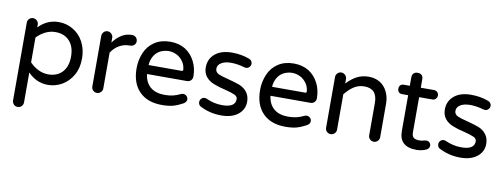

<svg xmlns="http://www.w3.org/2000/svg" viewBox="-66 -971 4107 1564"><g transform="rotate(10 1987.5 -189.0)"><path d="M76.2 184.6V-459Q76.2 -477.5 89.4 -490.7Q102.5 -503.9 121.1 -503.9Q139.6 -503.9 153.3 -490.7Q167 -477.5 167 -459V-435.5Q237.3 -508.8 333 -508.8Q396.5 -508.8 448.2 -478.5Q504.9 -447.3 537.6 -386.7Q570.3 -326.2 570.3 -249Q570.3 -168.9 537.1 -111.3Q503.9 -52.7 449.7 -21Q395.5 10.7 333 10.7Q237.3 10.7 167 -62.5V184.6Q167 204.1 153.8 217.3Q140.6 230.5 121.1 230.5Q102.5 230.5 89.4 216.8Q76.2 203.1 76.2 184.6ZM479.5 -249Q479.5 -331.1 437 -377.4Q394.5 -423.8 320.3 -423.8Q277.3 -423.8 237.8 -404.3Q198.2 -384.8 167 -351.6V-146.5Q198.2 -113.3 237.8 -93.8Q277.3 -74.2 320.3 -74.2Q394.5 -74.2 437 -120.6Q479.5 -167 479.5 -249Z M692.4 -39.1V-458Q692.4 -476.6 705.6 -490.2Q718.8 -503.9 737.3 -503.9Q755.9 -503.9 769.5 -490.2Q783.2 -476.6 783.2 -458V-418.9Q850.6 -508.8 935.5 -508.8H940.4Q959 -508.8 971.7 -495.6Q984.4 -482.4 984.4 -463.9Q984.4 -445.3 971.2 -433.1Q958 -420.9 938.5 -420.9H933.6Q887.7 -420.9 849.1 -398.9Q810.5 -377 783.2 -335.9V-39.1Q783.2 -20.5 769.5 -7.3Q755.9 5.9 737.3 5.9Q718.8 5.9 705.6 -7.3Q692.4 -20.5 692.4 -39.1Z M1021.5 -249Q1021.5 -315.4 1046.9 -377Q1073.2 -438.5 1127 -473.6Q1180.7 -508.8 1255.9 -508.8Q1328.1 -508.8 1381.8 -475.6Q1432.6 -442.4 1460.9 -386.2Q1489.3 -330.1 1489.3 -261.7Q1489.3 -243.2 1476.6 -230Q1463.9 -216.8 1443.4 -216.8H1113.3Q1122.1 -147.5 1165.5 -110.8Q1209 -74.2 1283.2 -74.2Q1322.3 -74.2 1353 -81.5Q1383.8 -88.9 1415 -104.5Q1421.9 -108.4 1432.6 -108.4Q1448.2 -108.4 1460.4 -97.2Q1472.7 -85.9 1472.7 -69.3Q1472.7 -46.9 1446.3 -32.2Q1405.3 -9.8 1368.2 0.5Q1331.1 10.7 1275.4 10.7Q1155.3 10.7 1088.4 -57.6Q1021.5 -126 1021.5 -249ZM1398.4 -303.7Q1394.5 -342.8 1375 -369.1Q1353.5 -400.4 1321.8 -416Q1290 -431.6 1255.9 -431.6Q1224.6 -431.6 1190.4 -417Q1156.2 -400.4 1136.2 -367.7Q1116.2 -335 1113.3 -291H1386.7Q1399.4 -291 1398.4 -303.7Z M1587.9 -33.2Q1571.3 -44.9 1571.3 -66.4Q1571.3 -82 1582.5 -94.2Q1593.8 -106.4 1610.4 -106.4Q1620.1 -106.4 1627.9 -102.5Q1661.1 -87.9 1692.4 -80.6Q1723.6 -73.2 1760.7 -73.2Q1868.2 -73.2 1868.2 -141.6Q1868.2 -163.1 1844.7 -174.8Q1820.3 -186.5 1762.7 -201.2Q1706.1 -213.9 1668 -229.5Q1626 -245.1 1600.6 -276.4Q1575.2 -307.6 1575.2 -353.5Q1575.2 -422.9 1626 -465.8Q1676.8 -508.8 1766.6 -508.8Q1844.7 -508.8 1908.2 -484.4Q1921.9 -480.5 1929.7 -469.7Q1937.5 -459 1937.5 -446.3Q1937.5 -430.7 1925.8 -418.5Q1914.1 -406.2 1897.5 -406.2L1884.8 -408.2Q1826.2 -425.8 1773.4 -425.8Q1722.7 -425.8 1692.4 -407.2Q1662.1 -388.7 1662.1 -358.4Q1662.1 -330.1 1688.5 -316.4Q1716.8 -303.7 1773.4 -290Q1826.2 -276.4 1867.2 -261.7Q1907.2 -246.1 1931.6 -214.4Q1956.1 -182.6 1956.1 -134.8Q1956.1 -71.3 1905.3 -30.3Q1854.5 10.7 1766.6 10.7Q1669.9 10.7 1587.9 -33.2Z M2043 -249Q2043 -315.4 2068.4 -377Q2094.7 -438.5 2148.4 -473.6Q2202.1 -508.8 2277.3 -508.8Q2349.6 -508.8 2403.3 -475.6Q2454.1 -442.4 2482.4 -386.2Q2510.7 -330.1 2510.7 -261.7Q2510.7 -243.2 2498 -230Q2485.4 -216.8 2464.8 -216.8H2134.8Q2143.6 -147.5 2187 -110.8Q2230.5 -74.2 2304.7 -74.2Q2343.8 -74.2 2374.5 -81.5Q2405.3 -88.9 2436.5 -104.5Q2443.4 -108.4 2454.1 -108.4Q2469.7 -108.4 2481.9 -97.2Q2494.1 -85.9 2494.1 -69.3Q2494.1 -46.9 2467.8 -32.2Q2426.8 -9.8 2389.6 0.5Q2352.5 10.7 2296.9 10.7Q2176.8 10.7 2109.9 -57.6Q2043 -126 2043 -249ZM2419.9 -303.7Q2416 -342.8 2396.5 -369.1Q2375 -400.4 2343.3 -416Q2311.5 -431.6 2277.3 -431.6Q2246.1 -431.6 2211.9 -417Q2177.7 -400.4 2157.7 -367.7Q2137.7 -335 2134.8 -291H2408.2Q2420.9 -291 2419.9 -303.7Z M2626 -39.1V-458Q2626 -476.6 2639.2 -490.2Q2652.3 -503.9 2670.9 -503.9Q2689.5 -503.9 2703.1 -490.2Q2716.8 -476.6 2716.8 -458V-420.9Q2756.8 -463.9 2799.8 -486.3Q2842.8 -508.8 2897.5 -508.8Q2951.2 -508.8 2992.2 -483.4Q3031.2 -458 3052.2 -414.1Q3073.2 -370.1 3073.2 -316.4V-39.1Q3073.2 -20.5 3059.6 -7.3Q3045.9 5.9 3027.3 5.9Q3008.8 5.9 2995.6 -7.3Q2982.4 -20.5 2982.4 -39.1V-306.6Q2982.4 -424.8 2876 -424.8Q2829.1 -424.8 2791.5 -401.4Q2753.9 -377.9 2716.8 -332V-39.1Q2716.8 -20.5 2703.1 -7.3Q2689.5 5.9 2670.9 5.9Q2652.3 5.9 2639.2 -7.3Q2626 -20.5 2626 -39.1Z M3238.3 -119.1V-563.5Q3238.3 -585.9 3250.5 -597.7Q3262.7 -609.4 3284.2 -609.4Q3305.7 -609.4 3317.4 -597.2Q3329.1 -585 3329.1 -563.5V-127Q3329.1 -92.8 3344.7 -81.1Q3360.4 -69.3 3391.6 -69.3Q3412.1 -69.3 3430.7 -75.2Q3432.6 -75.2 3433.6 -76.2Q3443.4 -78.1 3450.2 -78.1Q3464.8 -78.1 3475.6 -67.4Q3486.3 -56.6 3486.3 -42Q3486.3 -19.5 3462.9 -6.8Q3424.8 10.7 3381.8 10.7Q3238.3 10.7 3238.3 -119.1ZM3150.4 -455.1Q3150.4 -473.6 3160.6 -483.9Q3170.9 -494.1 3189.5 -494.1H3438.5Q3455.1 -494.1 3466.3 -482.9Q3477.5 -471.7 3477.5 -455.1Q3477.5 -439.5 3466.3 -427.7Q3455.1 -416 3438.5 -416H3189.5Q3170.9 -416 3160.6 -426.3Q3150.4 -436.5 3150.4 -455.1Z M3565.4 -33.2Q3548.8 -44.9 3548.8 -66.4Q3548.8 -82 3560.1 -94.2Q3571.3 -106.4 3587.9 -106.4Q3597.7 -106.4 3605.5 -102.5Q3638.7 -87.9 3669.9 -80.6Q3701.2 -73.2 3738.3 -73.2Q3845.7 -73.2 3845.7 -141.6Q3845.7 -163.1 3822.3 -174.8Q3797.9 -186.5 3740.2 -201.2Q3683.6 -213.9 3645.5 -229.5Q3603.5 -245.1 3578.1 -276.4Q3552.7 -307.6 3552.7 -353.5Q3552.7 -422.9 3603.5 -465.8Q3654.3 -508.8 3744.1 -508.8Q3822.3 -508.8 3885.7 -484.4Q3899.4 -480.5 3907.2 -469.7Q3915 -459 3915 -446.3Q3915 -430.7 3903.3 -418.5Q3891.6 -406.2 3875 -406.2L3862.3 -408.2Q3803.7 -425.8 3751 -425.8Q3700.2 -425.8 3669.9 -407.2Q3639.6 -388.7 3639.6 -358.4Q3639.6 -330.1 3666 -316.4Q3694.3 -303.7 3751 -290Q3803.7 -276.4 3844.7 -261.7Q3884.8 -246.1 3909.2 -214.4Q3933.6 -182.6 3933.6 -134.8Q3933.6 -71.3 3882.8 -30.3Q3832 10.7 3744.1 10.7Q3647.5 10.7 3565.4 -33.2Z"/></g></svg>

Font: jf-openhuninn-2.1
Style: Regular
Weight: 400
Designer: [Kosugi Maru]
Designed by MOTOYA      

[Varela Round]
Joe Prince (Latin component); Avraham Cornfeld (Hebrew component)
Foundry: justfont Co., Ltd.
Version: 2.1